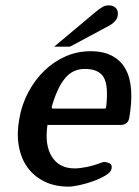

<svg xmlns="http://www.w3.org/2000/svg" viewBox="-20 -695 518 716"><path d="M383 -597 241 -521H182L336 -650Q353 -664 363 -669.5Q373 -675 385 -675Q403 -675 412.5 -664.5Q422 -654 419 -637Q417 -624 407 -614Q397 -604 383 -597ZM429 -229H157Q146 -154 173.5 -110.5Q201 -67 258 -67Q278 -67 304.5 -72.5Q331 -78 366 -91Q378 -91 388.5 -86Q399 -81 396 -66Q394 -53 374 -41Q354 -29 328 -19.5Q302 -10 276 -4.5Q250 1 236 1Q184 1 145 -18.5Q106 -38 82 -71.5Q58 -105 50 -151.5Q42 -198 52 -252Q61 -305 85.5 -351Q110 -397 145 -431Q180 -465 224 -484.5Q268 -504 318 -504Q366 -504 398.5 -486.5Q431 -469 448.5 -437Q466 -405 469 -359Q472 -313 462 -255Q457 -229 429 -229ZM296 -438Q251 -438 222 -402.5Q193 -367 173 -297Q172 -290 178 -290H368Q373 -290 374 -291Q375 -292 376 -297Q385 -376 366.5 -407Q348 -438 296 -438Z"/></svg>

Font: Jura
Style: Bold Italic
Weight: 700
Designer: Ed Merritt
Foundry: Ten by Twenty
Version: Version 1.007